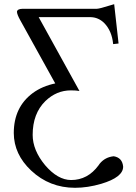

<svg xmlns="http://www.w3.org/2000/svg" viewBox="-20 -687 648 918"><path d="M442.9 -645Q455.1 -645 509.3 -662.1Q519.5 -665.5 525.9 -667L546.9 -479L521 -476.1Q515.1 -540 477.1 -578.1Q449.7 -604 414.1 -605H165L359.9 -252Q344.7 -254.9 318.8 -254.9Q250 -254.9 196.8 -203.6Q136.2 -144 136.2 -42Q136.2 31.2 195.8 103Q255.9 173.3 319.8 173.8Q399.4 173.8 451.2 103.5Q454.6 99.1 457 95.2Q482.9 64 523.9 60.1Q564.9 66.9 568.8 109.9Q568.8 160.6 463.9 191.9Q398.9 210.9 338.9 210.9Q216.8 210.9 128.9 128.4Q46.4 50.8 45.9 -50.8Q45.9 -174.3 136.2 -241.7Q182.1 -275.4 244.1 -288.1L77.1 -589.8Q61.5 -617.7 61 -630.9Q63 -644.5 87.9 -645Z"/></svg>

Font: Linux Biolinum Capitals O
Style: Small Caps
Weight: 400
Designer: Philipp H. Poll
Foundry: Philipp H. Poll
Version: Version 1.0.4